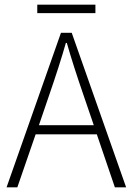

<svg xmlns="http://www.w3.org/2000/svg" viewBox="-20 -799 566 819"><path d="M188 -388 146 -265H380L338 -388Q292 -521 265 -616H261Q234 -521 188 -388ZM8 0 240 -659H286L518 0H470L393 -226H132L54 0ZM139 -743V-779H387V-743Z"/></svg>

Font: Toshiba Sans Light
Style: Regular
Weight: 300
Designer: Paul D. Hunt
Foundry: Toshiba Corporation
Version: Version 2.020;PS 2.0;hotconv 1.0.86;makeotf.lib2.5.63406